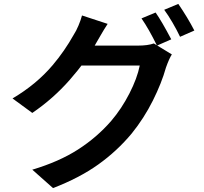

<svg xmlns="http://www.w3.org/2000/svg" viewBox="-20 -878 1040 981"><path d="M855 -677 782 -645Q741 -729 703 -784L775 -814Q806 -770 855 -677ZM973 -722 900 -690Q884 -724 861.5 -762.5Q839 -801 819 -828L891 -858Q939 -788 973 -722ZM828 -533Q806 -454 761 -364Q716 -274 653 -196Q578 -106 482 -37.5Q386 31 251 83L145 -11Q282 -52 378.5 -114Q475 -176 548 -260Q601 -322 641 -400Q681 -478 694 -543H348L390 -645H580H647H685Q735 -645 766 -656L858 -600Q844 -578 828 -533ZM498 -704 473 -661Q421 -566 336 -469.5Q251 -373 145 -301L44 -375Q166 -447 249 -545Q310 -617 357 -701Q369 -719 381 -747.5Q393 -776 399 -799L530 -756Q508 -722 498 -704Z"/></svg>

Font: Merged Yaku Han JP SemiBold
Style: Regular
Weight: 600
Designer: Ryoko NISHIZUKA 西塚涼子 (kana, bopomofo & ideographs); Paul D. Hunt (Latin, Greek & Cyrillic); Sandoll Communications 산돌커뮤니
Foundry: Adobe
Version: Version 2.004